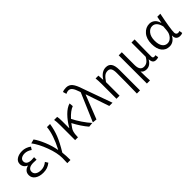

<svg xmlns="http://www.w3.org/2000/svg" viewBox="193 -2084 3559 3559"><g transform="rotate(-45 1972.5 -305.0)"><path d="M277.3 12.7Q177.7 12.7 115.2 -31.2Q52.7 -75.2 52.7 -148.4Q52.7 -203.1 84.5 -237.3Q116.2 -271.5 166 -283.2V-288.1Q125 -303.7 102.5 -336.9Q80.1 -370.1 80.1 -410.2Q80.1 -478.5 137.7 -516.1Q195.3 -553.7 282.2 -553.7Q374 -553.7 456.1 -494.1L421.9 -439.5Q354.5 -488.3 284.2 -488.3Q230.5 -488.3 195.8 -465.3Q161.1 -442.4 161.1 -400.4Q161.1 -359.4 193.4 -335Q225.6 -310.5 292 -310.5Q303.7 -310.5 358.4 -314.5V-249Q310.5 -252 275.4 -252Q206.1 -252 169.9 -227.1Q133.8 -202.1 133.8 -155.3Q133.8 -107.4 174.3 -79.6Q214.8 -51.8 286.1 -51.8Q368.2 -51.8 438.5 -110.4L473.6 -54.7Q425.8 -17.6 380.9 -2.4Q335.9 12.7 277.3 12.7Z M798.8 199.2H715.8Q719.7 150.4 719.7 67.4Q719.7 -66.4 653.3 -244.6Q586.9 -422.9 502.9 -532.2L584 -553.7Q639.6 -477.5 692.9 -348.6Q746.1 -219.7 767.6 -96.7H772.5Q906.2 -353.5 921.9 -540H1002.9Q981.4 -402.3 934.1 -283.7Q886.7 -165 788.1 -3.9Q798.8 85 798.8 199.2Z M1570.3 0 1481.4 8.8Q1381.8 -106.4 1293.9 -273.4Q1255.9 -222.7 1239.3 -198.2Q1198.2 -142.6 1195.3 -28.3V0H1120.1V-394.5Q1120.1 -488.3 1109.4 -540H1189.5Q1199.2 -504.9 1199.2 -415V-236.3H1203.1Q1271.5 -356.4 1358.4 -443.8Q1445.3 -531.2 1528.3 -553.7L1535.2 -476.6Q1446.3 -444.3 1344.7 -333Q1384.8 -251 1446.8 -159.2Q1508.8 -67.4 1570.3 0Z M1670.9 8.8 1585 0 1821.3 -553.7 1814.5 -578.1Q1787.1 -662.1 1757.3 -701.2Q1727.5 -740.2 1681.6 -740.2Q1649.4 -740.2 1612.3 -720.7L1591.8 -790Q1633.8 -808.6 1689.5 -808.6Q1764.6 -808.6 1810.1 -752.9Q1855.5 -697.3 1894.5 -574.2L2100.6 0H2015.6L1859.4 -460H1855.5Z M2622.1 199.2H2540Q2545.9 -66.4 2545.9 -333Q2545.9 -412.1 2524.4 -447.8Q2502.9 -483.4 2454.1 -483.4Q2406.2 -483.4 2370.1 -455.6Q2334 -427.7 2285.2 -355.5V0H2204.1V-394.5Q2204.1 -476.6 2196.3 -540H2270.5L2278.3 -423.8H2281.2Q2362.3 -553.7 2476.6 -553.7Q2551.8 -553.7 2586.9 -501Q2622.1 -448.2 2622.1 -342.8Z M2802.7 199.2V-540H2883.8V-207Q2883.8 -57.6 2988.3 -57.6Q3030.3 -57.6 3065.4 -80.1Q3100.6 -102.5 3137.7 -167V-540H3219.7Q3218.8 -489.3 3217.3 -397Q3215.8 -304.7 3214.8 -231Q3213.9 -157.2 3213.9 -96.7Q3213.9 -54.7 3252 -54.7Q3266.6 -54.7 3285.2 -60.5L3295.9 1Q3270.5 12.7 3235.4 12.7Q3191.4 12.7 3169.4 -12.2Q3147.5 -37.1 3143.6 -93.8H3141.6Q3082 10.7 2987.3 10.7Q2909.2 10.7 2877 -43.9Q2877 98.6 2883.8 199.2Z M3587.9 12.7Q3493.2 12.7 3437 -58.1Q3380.9 -128.9 3380.9 -258.8Q3380.9 -393.6 3450.2 -473.6Q3519.5 -553.7 3617.2 -553.7Q3673.8 -553.7 3719.2 -518.6Q3764.6 -483.4 3786.1 -407.2H3789.1L3813.5 -540H3893.6Q3826.2 -210 3826.2 -111.3Q3826.2 -85 3840.8 -69.8Q3855.5 -54.7 3878.9 -54.7Q3892.6 -54.7 3917 -63.5L3928.7 -1Q3901.4 12.7 3863.3 12.7Q3814.5 12.7 3786.6 -15.6Q3758.8 -43.9 3761.7 -98.6H3757.8Q3695.3 12.7 3587.9 12.7ZM3603.5 -55.7Q3660.2 -55.7 3706.1 -107.4Q3752 -159.2 3757.8 -230.5L3766.6 -334Q3728.5 -485.4 3625 -485.4Q3559.6 -485.4 3512.2 -425.3Q3464.8 -365.2 3464.8 -259.8Q3464.8 -163.1 3501.5 -109.4Q3538.1 -55.7 3603.5 -55.7Z"/></g></svg>

Font: Gen Shin Gothic Normal
Style: Regular
Weight: 300
Designer: [Source Han Sans]
Ryoko NISHIZUKA  (kana & ideographs); Paul D. Hunt (Latin, Greek & Cyrillic); Wenlong ZHANG  (bopomofo
Version: Version 1.002.20150607